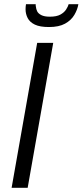

<svg xmlns="http://www.w3.org/2000/svg" viewBox="-20 -889 391 909"><path d="M35 0 156 -686H232L111 0ZM212 -761Q169 -761 145 -772.5Q121 -784 111 -803.5Q101 -823 101 -845Q101 -851 101.5 -857Q102 -863 103 -869H149Q149 -867 149 -863.5Q149 -860 150 -857Q151 -846 156 -835.5Q161 -825 175.5 -817.5Q190 -810 216 -810Q248 -810 266 -820Q284 -830 293 -844Q302 -858 305 -869H351Q347 -844 332 -818.5Q317 -793 288 -777Q259 -761 212 -761Z"/></svg>

Font: Archivo SemiCondensed Light
Style: Italic
Weight: 300
Width: 4
Italic angle: -10°
Designer: Hector Gatti
Foundry: Omnibus-Type
Version: Version 2.001